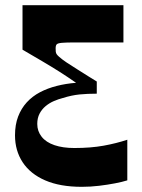

<svg xmlns="http://www.w3.org/2000/svg" viewBox="-20 -513 550 742"><path d="M472 184Q453 190 424.5 195.5Q396 201 363 205Q330 209 296 209Q212 209 154.5 184Q97 159 67.5 114Q38 69 38 10Q38 -31 50 -62.5Q62 -94 83.5 -117.5Q105 -141 134.5 -156.5Q164 -172 199.5 -181Q235 -190 274 -193Q241 -216 209.5 -236Q178 -256 143 -276.5Q108 -297 67 -321V-493H457V-349Q415 -349 386 -349Q357 -349 331 -349Q305 -349 272 -349Q235 -349 219 -347.5Q203 -346 199 -341.5Q195 -337 195 -326Q195 -319 195.5 -313.5Q196 -308 199 -303.5Q202 -299 209 -293Q219 -284 237.5 -271.5Q256 -259 278 -245.5Q300 -232 320 -219Q340 -206 354 -198V-151Q318 -151 287.5 -148Q257 -145 222 -134Q206 -130 188.5 -122.5Q171 -115 156.5 -103Q142 -91 133 -74Q124 -57 124 -34Q124 -6 141 15.5Q158 37 190.5 48Q223 59 267 59Q331 59 380.5 50Q430 41 472 27Z"/></svg>

Font: Ojuju ExtraLight
Style: Bold
Weight: 700
Version: Version 1.000